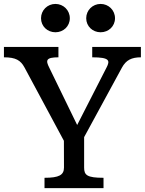

<svg xmlns="http://www.w3.org/2000/svg" viewBox="-38 -976 750 996"><path d="M192.9 0H499V-53.7C412.6 -53.7 398.4 -67.9 398.4 -106.9V-264.6L594.7 -625.5C615.7 -664.1 644.5 -678.7 692.9 -678.7V-732.4H440.4V-678.7C530.8 -678.7 533.7 -662.1 514.6 -625.5L362.3 -327.6L217.3 -625.5C198.2 -663.1 200.2 -678.7 265.1 -678.7V-732.4H-17.6V-678.7C43.5 -678.7 68.8 -663.6 89.4 -625.5L293.5 -245.6L293.9 -106.9C293.9 -67.9 268.1 -53.7 192.9 -53.7ZM483.9 -808.6C525.4 -808.6 558.6 -839.8 558.6 -881.3C558.6 -922.9 525.4 -955.6 483.9 -955.6C442.4 -955.6 409.2 -922.9 409.2 -881.3C409.2 -839.8 442.4 -808.6 483.9 -808.6ZM249.5 -808.6C291 -808.6 324.2 -839.8 324.2 -881.3C324.2 -922.9 291 -955.6 249.5 -955.6C208 -955.6 174.8 -922.9 174.8 -881.3C174.8 -839.8 208 -808.6 249.5 -808.6Z"/></svg>

Font: Arbutus Slab
Style: Regular
Weight: 400
Designer: Karolina Lach
Foundry: Karolina Lach
Version: Version 1.001